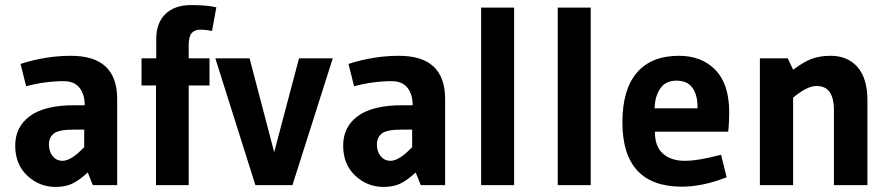

<svg xmlns="http://www.w3.org/2000/svg" viewBox="-20 -730 3521 757"><path d="M346 0 326 -50Q291 -18 264 -5.5Q237 7 199 7Q135 7 87.5 -37.5Q40 -82 40 -156Q40 -230 98 -272.5Q156 -315 273 -315H314Q314 -358 293.5 -384Q273 -410 231 -410Q158 -410 83 -390L61 -478Q160 -510 260 -510Q442 -510 442 -340V0ZM312 -219H269Q213 -219 193 -204Q173 -189 173 -160.5Q173 -132 188 -114Q203 -96 227 -96Q261 -96 312 -150Z M833 -701 816 -608Q791 -613 769.5 -613Q748 -613 736 -600Q724 -587 724 -552V-500H806V-393H724V0H595V-393H538V-500H596V-576Q596 -640 632.5 -675Q669 -710 733 -710Q797 -710 833 -701Z M1292 -500 1133 0H987L829 -500H964L1061 -130L1159 -500Z M1639 0 1619 -50Q1584 -18 1557 -5.5Q1530 7 1492 7Q1428 7 1380.5 -37.5Q1333 -82 1333 -156Q1333 -230 1391 -272.5Q1449 -315 1566 -315H1607Q1607 -358 1586.5 -384Q1566 -410 1524 -410Q1451 -410 1376 -390L1354 -478Q1453 -510 1553 -510Q1735 -510 1735 -340V0ZM1605 -219H1562Q1506 -219 1486 -204Q1466 -189 1466 -160.5Q1466 -132 1481 -114Q1496 -96 1520 -96Q1554 -96 1605 -150Z M2007 0H1877V-700H2007Z M2309 0H2179V-700H2309Z M2845 -31Q2750 6 2669 6Q2434 6 2434 -248Q2434 -377 2491 -443.5Q2548 -510 2657 -510Q2747 -510 2801 -454Q2855 -398 2855 -288Q2855 -244 2851 -211H2562Q2562 -152 2594 -124Q2626 -96 2680 -96Q2734 -96 2823 -120ZM2730 -303V-310Q2730 -356 2710 -384Q2690 -412 2647 -412Q2604 -412 2583 -381Q2562 -350 2561 -303Z M3400 0H3268V-299Q3268 -340 3252 -365.5Q3236 -391 3199 -391Q3162 -391 3107 -345V0H2976V-500H3086L3107 -455Q3150 -487 3181.5 -498.5Q3213 -510 3255 -510Q3322 -510 3361 -465.5Q3400 -421 3400 -334Z"/></svg>

Font: Gudea
Style: Bold
Weight: 700
Designer: Agustina Mingote
Foundry: Agustina Mingote
Version: Version 1.002